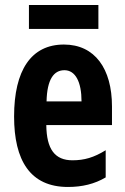

<svg xmlns="http://www.w3.org/2000/svg" viewBox="-20 -733 497 763"><path d="M371 -713H95V-618H371ZM234 -556C104 -556 36 -454 36 -270C36 -97 99 10 250 10C307 10 356 -2 400 -28V-136C353 -107 315 -96 268 -96C198 -96 165 -140 164 -236H425V-310C425 -460 357 -556 234 -556ZM236 -454C280 -454 304 -407 304 -330H165C167 -418 194 -454 236 -454Z"/></svg>

Font: Noto Sans Thai Looped ExtraCondensed
Style: Bold
Weight: 700
Width: 2
Designer: Sasikarn Vongin, Ben Mitchell
Foundry: The Fontpad Ltd
Version: Version 1.001